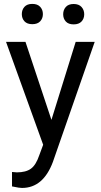

<svg xmlns="http://www.w3.org/2000/svg" viewBox="-20 -741 513 975"><path d="M241.2 -132.3 364.3 -528.3H460.9L248.5 81.5Q199.2 213.4 91.8 213.4L74.7 211.9L41 205.6V132.3L65.4 134.3Q111.3 134.3 137 115.7Q162.6 97.2 179.2 47.9L199.2 -5.9L10.7 -528.3H109.4ZM90.8 -669.4Q90.8 -691.4 104.2 -706.3Q117.7 -721.2 144 -721.2Q170.4 -721.2 184.1 -706.3Q197.8 -691.4 197.8 -669.4Q197.8 -647.5 184.1 -632.8Q170.4 -618.2 144 -618.2Q117.7 -618.2 104.2 -632.8Q90.8 -647.5 90.8 -669.4ZM300.8 -668.5Q300.8 -690.4 314.2 -705.6Q327.6 -720.7 354 -720.7Q380.4 -720.7 394 -705.6Q407.7 -690.4 407.7 -668.5Q407.7 -646.5 394 -631.8Q380.4 -617.2 354 -617.2Q327.6 -617.2 314.2 -631.8Q300.8 -646.5 300.8 -668.5Z"/></svg>

Font: SteelSelectRoboto
Style: Roboto-Regular
Weight: 400
Designer: Google
Version: Version 2.137; 2017